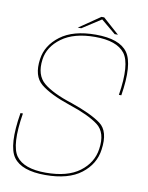

<svg xmlns="http://www.w3.org/2000/svg" viewBox="-86 -828 689 894"><g transform="rotate(10 258.5 -381.0)"><path d="M190 4.5Q299.5 4.5 359.5 -41.8Q419.5 -88 428.5 -158Q441 -245.5 395.8 -279.2Q350.5 -313 253.5 -346.5Q162 -375.5 118.2 -411.8Q74.5 -448 84.5 -522.5Q92.5 -584 150.5 -626.5Q208.5 -669 308.5 -669Q410.5 -669 448.8 -619.8Q487 -570.5 463.5 -422.5H475Q499 -572 460.5 -626Q422 -680 309.5 -680Q203 -680 142.5 -634.5Q82 -589 73 -522.5Q61.5 -441.5 106 -405Q150.5 -368.5 245.5 -336.5Q338.5 -306 383.8 -271.8Q429 -237.5 417 -158Q407.5 -92 350.2 -49.2Q293 -6.5 190.5 -6.5Q87.5 -6.5 50.5 -56.2Q13.5 -106 38.5 -259.5H27Q1 -102.5 39.5 -49Q78 4.5 190 4.5ZM220.5 -697.5H237L326 -755L395 -697.5H410.5L333.5 -766H320.5Z"/></g></svg>

Font: Anybody UltraCondensed Thin Thin
Style: Italic
Weight: 250
Italic angle: -10°
Version: Version 1.111